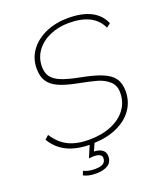

<svg xmlns="http://www.w3.org/2000/svg" viewBox="-159 -813 926 1092"><g transform="rotate(-20 304.0 -267.0)"><path d="M150 -500Q150 -463 167 -439Q184 -415 222.5 -399Q261 -383 328 -370Q413 -354 460.5 -334.5Q508 -315 529 -285Q550 -255 550 -208Q550 -146 517 -98Q484 -50 423.5 -22Q363 6 283 9L263 54Q295 55 313 68.5Q331 82 331 107Q331 142 305 159Q279 176 232 176Q186 176 157 160L167 136Q196 150 234 150Q269 150 285 139.5Q301 129 301 107Q301 79 251 79Q245 79 223 81L253 10Q173 9 117 -18.5Q61 -46 27 -103L50 -124Q85 -69 135.5 -43.5Q186 -18 261 -18Q337 -18 395.5 -42Q454 -66 486 -109.5Q518 -153 518 -210Q518 -255 488.5 -280.5Q459 -306 419.5 -317Q380 -328 303 -343Q233 -357 193.5 -376Q154 -395 136 -424.5Q118 -454 118 -500Q118 -562 153 -609.5Q188 -657 248.5 -683.5Q309 -710 383 -710Q551 -710 598 -601L574 -582Q529 -682 378 -682Q315 -682 262.5 -659Q210 -636 180 -594.5Q150 -553 150 -500Z"/></g></svg>

Font: KoHo ExtraLight
Style: Italic
Weight: 275
Italic angle: -10°
Version: Version 1.000; ttfautohint (v1.6)